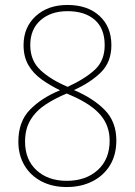

<svg xmlns="http://www.w3.org/2000/svg" viewBox="-20 -744 545 774"><path d="M252 -724Q333 -724 381 -680Q429 -636 429 -562Q429 -494 387 -452.5Q345 -411 278 -381Q356 -348 402.5 -300.5Q449 -253 449 -178Q449 -120 423.5 -78Q398 -36 352.5 -13Q307 10 249 10Q191 10 147 -13Q103 -36 78.5 -77.5Q54 -119 54 -173Q54 -254 101 -302Q148 -350 222 -380Q181 -400 147.5 -424Q114 -448 94.5 -481.5Q75 -515 75 -562Q75 -634 124 -679Q173 -724 252 -724ZM252 -699Q185 -699 143.5 -662.5Q102 -626 102 -562Q102 -500 143 -461.5Q184 -423 253 -394Q324 -427 363 -463.5Q402 -500 402 -562Q402 -629 362 -664Q322 -699 252 -699ZM81 -173Q81 -100 127.5 -57.5Q174 -15 249 -15Q326 -15 374 -58.5Q422 -102 422 -177Q422 -237 385.5 -280Q349 -323 272 -357L249 -367Q203 -348 164.5 -323Q126 -298 103.5 -261.5Q81 -225 81 -173Z"/></svg>

Font: Noto Sans Myanmar UI SemiCondensed Thin
Style: Regular
Weight: 100
Width: 4
Designer: Monotype Design Team
Foundry: Monotype Imaging Inc.
Version: Version 2.103; ttfautohint (v1.8.4.7-5d5b)